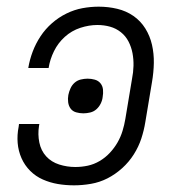

<svg xmlns="http://www.w3.org/2000/svg" viewBox="-20 -548 540 576"><path d="M202 8Q177 8 153.5 4Q130 0 108.5 -9.5Q87 -19 70.5 -35.5Q54 -52 44.5 -73.5Q35 -95 33 -119Q31 -143 36 -168L37 -176H98L97 -170Q93 -145 98 -120.5Q103 -96 118.5 -79Q134 -62 157.5 -54.5Q181 -47 206 -47Q225 -47 243.5 -51Q262 -55 279 -65Q296 -75 309.5 -89.5Q323 -104 332.5 -120.5Q342 -137 347.5 -155Q353 -173 356 -191L376 -311Q380 -331 380.5 -350.5Q381 -370 377.5 -388.5Q374 -407 365.5 -423.5Q357 -440 342.5 -451.5Q328 -463 310 -468Q292 -473 272 -473Q247 -473 221 -464.5Q195 -456 174.5 -437.5Q154 -419 142 -394.5Q130 -370 126 -345V-344H65V-345Q69 -369 78 -393Q87 -417 101.5 -439Q116 -461 136 -478.5Q156 -496 179.5 -507.5Q203 -519 227.5 -523.5Q252 -528 276 -528Q305 -528 332 -521.5Q359 -515 380.5 -500Q402 -485 416 -462.5Q430 -440 436 -413.5Q442 -387 441.5 -359Q441 -331 436 -302L416 -182Q412 -157 404 -132.5Q396 -108 381.5 -85Q367 -62 346.5 -43.5Q326 -25 302.5 -13Q279 -1 253 3.5Q227 8 202 8ZM230 -208Q219 -208 208.5 -211Q198 -214 192 -222Q186 -230 184.5 -241Q183 -252 185 -263Q187 -273 191.5 -283Q196 -293 204 -300Q212 -307 222.5 -309.5Q233 -312 243 -312Q254 -312 264.5 -309Q275 -306 281.5 -298Q288 -290 289 -279Q290 -268 288 -257Q287 -247 282 -237Q277 -227 269 -220Q261 -213 250.5 -210.5Q240 -208 230 -208Z"/></svg>

Font: Iosevka Term Curly Light
Style: Italic
Weight: 300
Italic angle: -9°
Designer: Belleve Invis
Foundry: Belleve Invis
Version: Version 32.3.0